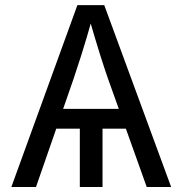

<svg xmlns="http://www.w3.org/2000/svg" viewBox="-20 -748 730 768"><path d="M390.1 -272.9V0H299.3V-272.9ZM25.4 0 289.6 -727.5H397L664.6 0H566.9L412.6 -431.6Q398.4 -471.7 379.6 -531.5Q360.8 -591.3 334 -684.1H351.6Q325.2 -590.3 305.9 -529.5Q286.6 -468.8 273.9 -431.6L124 0ZM158.2 -233.4V-312.5H531.7V-233.4Z"/></svg>

Font: Inter Variable
Style: Regular
Weight: 400
Designer: Rasmus Andersson
Foundry: rsms
Version: Version 4.001;git-9221beed3